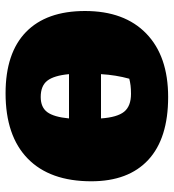

<svg xmlns="http://www.w3.org/2000/svg" viewBox="12 -608 609 672"><g transform="rotate(90 316.0 -271.5)"><path d="M306 13Q165 13 91.5 -58.5Q18 -130 18 -265Q18 -403 97 -479.5Q176 -556 319 -556Q464 -556 539 -486.5Q614 -417 614 -287Q614 -142 534.5 -64.5Q455 13 306 13ZM255 -420Q242 -373 239 -321H394Q390 -378 370.5 -402Q351 -426 308 -426Q291 -426 279 -424.5Q267 -423 255 -420ZM319 -110Q355 -110 372 -133Q389 -156 394 -209H239Q244 -156 262 -133Q280 -110 319 -110Z"/></g></svg>

Font: Piazzolla SC Black
Style: Regular
Weight: 900
Designer: Juan Pablo del Peral
Foundry: Huerta Tipografica
Version: Version 1.330